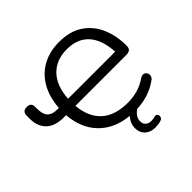

<svg xmlns="http://www.w3.org/2000/svg" viewBox="-213 -937 1353 1353"><g transform="rotate(-45 463.5 -260.5)"><path d="M603 193Q555 193 526 166Q497 139 497 94Q497 46 533 7Q394 -7 312 -91Q230 -175 219 -314H197Q108 -314 64 -358Q20 -402 20 -476V-508Q20 -551 63 -551Q87 -551 96.5 -540.5Q106 -530 106 -513Q106 -503 106 -494Q106 -485 107 -477Q109 -428 133.5 -407Q158 -386 205 -386H219Q226 -487 267.5 -560.5Q309 -634 381 -674Q453 -714 549 -714Q656 -714 727 -666.5Q798 -619 832.5 -538.5Q867 -458 867 -359Q867 -334 855 -324Q843 -314 818 -314H312Q322 -195 391.5 -131.5Q461 -68 589 -68Q641 -68 688.5 -81.5Q736 -95 780 -126Q800 -137 814 -132Q828 -127 834 -113.5Q840 -100 835.5 -84.5Q831 -69 813 -59Q727 3 606 9Q587 20 572 40Q557 60 557 85Q557 113 574 126.5Q591 140 615 140Q625 140 633.5 138.5Q642 137 650 135Q669 130 676.5 140.5Q684 151 680.5 165Q677 179 662 184Q647 189 632 191Q617 193 603 193ZM551 -639Q444 -639 381 -573Q318 -507 311 -386H780Q773 -510 715 -574.5Q657 -639 551 -639Z"/></g></svg>

Font: Chiron GoRound TC N
Style: Regular
Weight: 350
Designer: Ryoko NISHIZUKA 西塚涼子 (kana, bopomofo & ideographs); Paul D. Hunt (Latin, Greek & Cyrillic); Sandoll Communications 산돌커뮤니
Foundry: Adobe
Version: Version 1.000;hotconv 1.1.1;makeotfexe 2.6.0